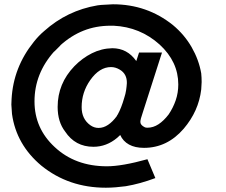

<svg xmlns="http://www.w3.org/2000/svg" viewBox="-20 -743 1055 896"><path d="M629 -498H736L646 -217Q635 -186 635 -174Q635 -159 656 -149Q660 -147 668 -147Q695 -147 719.5 -163Q744 -179 767 -209Q788 -240 800 -275Q812 -310 812 -349Q812 -455 725 -535Q634 -617 510 -623H496Q428 -623 370 -600Q312 -577 261 -531H262L233 -502V-503Q141 -400 141 -270Q141 -144 235 -57Q331 33 479 33Q549 33 668 0L705 88Q633 115 567 126Q544 129 520.5 131Q497 133 474 133Q300 133 173 30Q56 -68 36 -211L33 -255L34 -280Q42 -429 138 -548Q149 -562 161 -574.5Q173 -587 186 -598Q293 -694 435 -718L452 -720L507 -723Q666 -723 787 -626Q841 -581 874.5 -522.5Q908 -464 919 -401Q920 -392 920.5 -381Q921 -370 921 -360L919 -325Q907 -224 837 -142Q760 -53 652 -53Q610 -53 582 -68.5Q554 -84 541 -113L527 -100Q477 -58 416 -58Q331 -58 284 -129Q249 -174 249 -244Q249 -353 327 -434Q364 -472 409 -494.5Q454 -517 504 -518Q574 -518 616 -458ZM498 -430Q444 -430 401 -369Q361 -312 361 -243Q361 -188 401 -159Q419 -146 440 -146Q463 -146 484.5 -160.5Q506 -175 525 -201Q526 -203 526.5 -204.5Q527 -206 529 -208Q546 -238 560 -287Q566 -305 568.5 -322Q571 -339 572 -355Q573 -398 539 -418Q519 -430 498 -430Z"/></svg>

Font: Ekushey Amar Bangla
Style: Bold
Weight: 700
Designer: Al Mamun Sumon
Foundry: Al Mamun Sumon
Version: Version 1.0